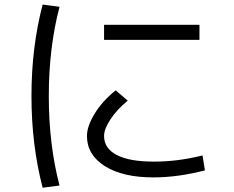

<svg xmlns="http://www.w3.org/2000/svg" viewBox="-20 -788 1040 855"><path d="M443.4 -610.4V-677.7H868.2V-610.4ZM245.1 -757.8Q197.3 -576.2 197.3 -359.9Q197.3 -143.6 245.1 38.1L169.9 47.9Q120.1 -142.6 120.1 -360.4Q120.1 -578.1 169.9 -767.6ZM881.8 -95.7 892.6 -29.3Q771.5 2 663.1 2Q526.4 2 446.8 -48.3Q367.2 -98.6 367.2 -182.6Q367.2 -225.6 401.4 -281.7Q435.5 -337.9 495.1 -385.7L548.8 -339.8Q500 -299.8 471.7 -256.3Q443.4 -212.9 443.4 -182.6Q443.4 -127 500 -97.7Q556.6 -68.4 663.1 -68.4Q766.6 -67.4 881.8 -95.7Z"/></svg>

Font: Mgen+ 1c regular
Style: Regular
Weight: 400
Designer: [Source Han Sans]
Ryoko NISHIZUKA  (kana & ideographs); Paul D. Hunt (Latin, Greek & Cyrillic); Wenlong ZHANG  (bopomofo
Version: Version 1.059.20150602